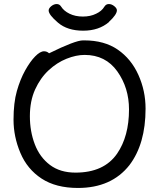

<svg xmlns="http://www.w3.org/2000/svg" viewBox="-20 -913 785 951"><path d="M559 -862Q559 -841 520 -805V-804Q470 -761 392 -761Q314 -761 267.5 -800.5Q221 -840 221 -861Q221 -872 234 -882.5Q247 -893 261 -893Q275 -893 283 -880Q296 -859 324.5 -845Q353 -831 390.5 -831Q428 -831 456 -845Q484 -858 497 -880Q505 -893 519 -893Q533 -893 546 -882.5Q559 -872 559 -862ZM198 -659Q213 -659 223 -649Q353 -713 391 -713Q394 -713 397 -713Q497 -713 563.5 -667Q630 -621 665.5 -542Q701 -463 701 -375Q701 -200 621 -95Q532 18 366 18Q257 18 186 -28.5Q115 -75 81 -155.5Q47 -236 47 -320Q47 -404 63.5 -462Q80 -520 104.5 -564Q129 -608 154 -633.5Q179 -659 198 -659ZM354 -58Q495 -58 560 -152Q619 -238 619 -371Q619 -478 561 -559.5Q503 -641 399 -641Q357 -641 309.5 -622Q262 -603 221 -565Q180 -527 154 -470Q128 -413 128 -337.5Q128 -262 152.5 -198Q177 -134 227.5 -96Q278 -58 354 -58Z"/></svg>

Font: Moon Stars Kai
Style: Bold
Weight: 700
Designer: GuiWonder
Version: Version 1.101